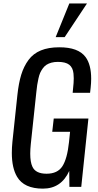

<svg xmlns="http://www.w3.org/2000/svg" viewBox="-20 -1095 574 1125"><path d="M306.2 -877.4 386.2 -1074.7H489.7L358.9 -877.4ZM231.4 10.3Q121.1 10.3 80.1 -59.1Q49.3 -110.8 49.3 -198.7Q49.3 -229 52.7 -263.7L82 -539.1Q89.4 -608.4 104.5 -657.5Q119.6 -706.5 147.2 -743.9Q174.8 -781.2 219.5 -799.6Q264.2 -817.9 326.7 -817.9Q438.5 -818.4 481.4 -760.7Q514.2 -716.3 514.2 -633.8Q514.2 -609.4 511.2 -581.1L507.8 -551.3H405.8L408.2 -577.1Q412.1 -610.4 412.1 -636.2Q412.1 -651.4 410.6 -664.1Q407.2 -698.7 385.7 -715.6Q364.3 -732.4 319.3 -732.4Q298.3 -732.4 281.2 -727.8Q264.2 -723.1 252.2 -715.3Q240.2 -707.5 230.7 -694.3Q221.2 -681.2 215.3 -668Q209.5 -654.8 205.1 -634.5Q200.7 -614.3 198 -597.2Q195.3 -580.1 192.9 -555.2L160.6 -252.4Q157.2 -220.7 157.2 -194.8Q157.2 -145 169.9 -118.2Q188.5 -77.1 252.9 -77.1Q317.4 -77.1 345.7 -121.1Q374 -165 384.3 -262.2L390.6 -322.8H286.1L294.9 -400.4H498L456.1 0H386.7L385.7 -93.3Q338.9 10.3 231.4 10.3Z"/></svg>

Font: Oswald
Style: Regular
Weight: 400
Designer: Vernon Adams
Foundry: Vernon Adams
Version: 3.0; ttfautohint (v0.94.23-7a4d-dirty) -l 8 -r 50 -G 200 -x 